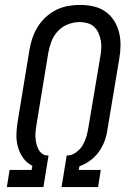

<svg xmlns="http://www.w3.org/2000/svg" viewBox="-20 -763 540 783"><path d="M8 0 19 -70H109L112 -87Q89 -98 74 -119.5Q59 -141 52.5 -166Q46 -191 47 -218.5Q48 -246 53 -273L100 -559Q104 -583 112 -607Q120 -631 133.5 -653Q147 -675 166.5 -693Q186 -711 209 -722.5Q232 -734 257 -738.5Q282 -743 306 -743Q334 -743 361 -737Q388 -731 409.5 -716Q431 -701 445 -679Q459 -657 465.5 -631Q472 -605 471.5 -577Q471 -549 466 -521L418 -234Q415 -211 406.5 -188Q398 -165 383.5 -144.5Q369 -124 348 -108.5Q327 -93 304 -85L301 -70H391L380 0H231L252 -129H257Q275 -130 292 -143Q309 -156 318.5 -173Q328 -190 333 -208.5Q338 -227 341 -246L389 -532Q392 -549 393 -565.5Q394 -582 391 -598Q388 -614 381.5 -628.5Q375 -643 364 -653.5Q353 -664 337 -668.5Q321 -673 305 -673Q281 -673 257.5 -664Q234 -655 216.5 -636.5Q199 -618 190 -594.5Q181 -571 177 -548L130 -262Q128 -248 126 -234.5Q124 -221 124.5 -207.5Q125 -194 127.5 -181Q130 -168 135.5 -156.5Q141 -145 151 -137Q161 -129 174 -129H178L157 0Z"/></svg>

Font: Iosevka Curly
Style: Italic
Weight: 400
Italic angle: -9°
Monospace: yes
Designer: Belleve Invis
Foundry: Belleve Invis
Version: Version 22.1.2; ttfautohint (v1.8.4)